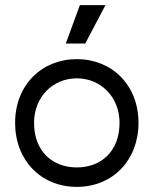

<svg xmlns="http://www.w3.org/2000/svg" viewBox="-20 -713 600 750"><path d="M280 -407C373 -407 447 -335 447 -233C447 -124 377 -59 280 -59C183 -59 113 -124 113 -233C113 -335 187 -407 280 -407ZM39 -233C39 -88 139 17 280 17C421 17 521 -88 521 -233C521 -381 417 -482 280 -482C143 -482 39 -381 39 -233ZM237 -543H313L392 -693H292Z"/></svg>

Font: Kreadon Medium
Style: Regular
Weight: 500
Designer: kohakuno
Foundry: StudioGnu
Version: Version 1.000;Glyphs 3.1.2 (3151)